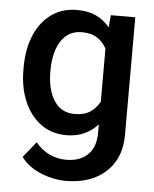

<svg xmlns="http://www.w3.org/2000/svg" viewBox="-53 -583 673 837"><g transform="rotate(5 283.5 -164.5)"><path d="M40 -258.3V-268.6Q40 -349.1 65.7 -409.7Q91.3 -470.2 138.7 -504.2Q186 -538.1 251.5 -538.1Q299.8 -538.1 334.7 -521.5Q369.6 -504.9 394 -474.6L398.9 -528.3H505.9V-14.6Q505.9 56.6 475.6 106.4Q445.3 156.2 391.1 182.4Q336.9 208.5 265.6 208.5Q235.4 208.5 198.5 199.7Q161.6 190.9 127.2 171.6Q92.8 152.3 69.8 121.1L125 51.8Q153.3 85.4 187.5 101.1Q221.7 116.7 259.3 116.7Q319.3 116.7 353.8 83.5Q388.2 50.3 388.2 -12.2V-49.8Q363.3 -21.5 329.3 -5.9Q295.4 9.8 250.5 9.8Q186 9.8 138.7 -25.1Q91.3 -60.1 65.7 -120.6Q40 -181.2 40 -258.3ZM157.7 -268.6V-258.3Q157.7 -210.4 170.7 -171.1Q183.6 -131.8 210.4 -108.6Q237.3 -85.4 279.8 -85.4Q320.8 -85.4 346.9 -102.8Q373 -120.1 388.2 -148.9V-381.3Q373 -409.7 346.9 -426.5Q320.8 -443.4 280.8 -443.4Q238.3 -443.4 211.2 -419.7Q184.1 -396 170.9 -356.4Q157.7 -316.9 157.7 -268.6Z"/></g></svg>

Font: Vazirmatn UI FD Medium
Style: Regular
Weight: 500
Designer: Saber Rastikerdar
Foundry: Saber Rastikerdar
Version: Version 33.003